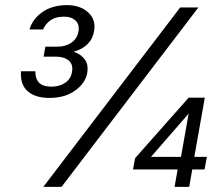

<svg xmlns="http://www.w3.org/2000/svg" viewBox="-20 -729 866 749"><path d="M173 -347Q117 -347 87.5 -373.5Q58 -400 62 -451H118Q118 -429 125.5 -415.5Q133 -402 147.5 -396.5Q162 -391 181 -391Q213 -391 235 -406.5Q257 -422 261 -449Q266 -478 248 -493Q230 -508 198 -508H150L157 -547H205Q236 -547 258.5 -562.5Q281 -578 286 -606Q291 -632 275.5 -648Q260 -664 229 -664Q198 -664 178 -650.5Q158 -637 148 -614H95Q107 -655 145.5 -682Q184 -709 241 -709Q293 -709 324 -680.5Q355 -652 347 -608Q342 -577 321 -556.5Q300 -536 269 -528L268 -527Q295 -518 310.5 -497.5Q326 -477 320 -443Q313 -405 273.5 -376Q234 -347 173 -347ZM149 0 683 -700H754L220 0ZM661 0 673 -68H499L507 -112L716 -348H779L738 -117H787L778 -68H730L718 0ZM569 -117H686L716 -286Z"/></svg>

Font: DM Sans 12pt Light
Style: Italic
Weight: 300
Italic angle: -10°
Version: Version 4.004;gftools[0.9.30]